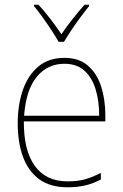

<svg xmlns="http://www.w3.org/2000/svg" viewBox="-20 -783 521 813"><path d="M253 -538Q315 -538 353 -504.5Q391 -471 408.5 -416Q426 -361 426 -295V-269H81Q80 -146 127.5 -80.5Q175 -15 266 -15Q306 -15 337 -23Q368 -31 407 -51V-23Q375 -6 341.5 2Q308 10 266 10Q192 10 145.5 -24.5Q99 -59 77 -120Q55 -181 55 -261Q55 -338 76.5 -401Q98 -464 142 -501Q186 -538 253 -538ZM253 -513Q181 -513 135.5 -457.5Q90 -402 82 -293H400Q400 -356 384.5 -406Q369 -456 336.5 -484.5Q304 -513 253 -513ZM228 -606Q216 -628 197.5 -656Q179 -684 159.5 -711Q140 -738 124 -757V-763H143Q168 -736 194 -702Q220 -668 240 -638Q283 -701 338 -763H357V-757Q340 -736 320 -709Q300 -682 282 -655Q264 -628 251 -606Z"/></svg>

Font: Noto Sans Myanmar UI SemiCondensed Thin
Style: Regular
Weight: 100
Width: 4
Designer: Monotype Design Team
Foundry: Monotype Imaging Inc.
Version: Version 2.103; ttfautohint (v1.8.4.7-5d5b)